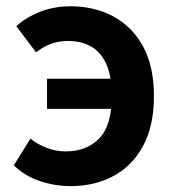

<svg xmlns="http://www.w3.org/2000/svg" viewBox="-20 -594 567 627"><path d="M210.5 13.8Q160.2 13.8 110.9 -2.4Q61.6 -18.6 25.1 -53.9L79.4 -141.3Q102.2 -122.9 132.3 -111.2Q162.5 -99.6 194.9 -99.6Q263 -99.6 304.1 -141.9Q345.1 -184.2 345.1 -279.9Q345.1 -344.1 327.6 -383.8Q310.1 -423.5 278.1 -441.8Q246.2 -460.2 202.3 -460.2Q170.5 -460.2 144.8 -450.2Q119.1 -440.2 97.8 -423L33.4 -508.3Q63.3 -536.4 109.6 -555Q155.9 -573.5 211.3 -573.5Q286.9 -573.5 348.5 -541.2Q410 -508.9 446.4 -443.9Q482.7 -378.8 482.7 -279.9Q482.7 -182.5 447.1 -117.1Q411.6 -51.7 350.1 -19Q288.6 13.8 210.5 13.8ZM133.6 -238.4V-336.9H423.2V-238.4Z"/></svg>

Font: Noto Sans JP
Style: Regular
Weight: 100
Designer: Ryoko NISHIZUKA 西塚涼子 (kana, bopomofo & ideographs); Paul D. Hunt (Latin, Greek & Cyrillic); Sandoll Communications 산돌커뮤니
Foundry: Adobe
Version: Version 2.004;hotconv 1.0.118;makeotfexe 2.5.65603